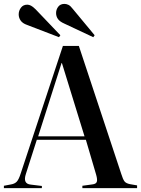

<svg xmlns="http://www.w3.org/2000/svg" viewBox="-22 -966 724 986"><path d="M-2 0V-12L35 -19Q53 -22 63.5 -32.5Q74 -43 84 -74L301 -730H383L601 -72Q609 -46 617 -35Q625 -24 647 -20L682 -14V0H401V-12L452 -19Q471 -21 475 -32Q479 -43 472 -68L419 -248H167L111 -73Q94 -22 136 -18L193 -11V0ZM174 -266H412L296 -642H294ZM457 -775 308 -845Q285 -855 275.5 -868.5Q266 -882 266 -899Q266 -917 277 -931.5Q288 -946 309 -946Q319 -946 329.5 -941Q340 -936 352 -920L464 -785ZM281 -775 117 -838Q94 -846 84 -860.5Q74 -875 74 -892Q74 -911 85.5 -926.5Q97 -942 118 -942Q127 -942 137 -937Q147 -932 161 -918L288 -785Z"/></svg>

Font: Literata 72pt Medium
Style: Regular
Weight: 500
Designer: Latin by Veronika Burian and Jose Scaglione. Greek by Irene Vlachou. Cyrillic by Vera Evstafieva.
Foundry: TypeTogether
Version: Version 3.002